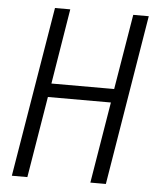

<svg xmlns="http://www.w3.org/2000/svg" viewBox="-53 -780 681 826"><g transform="rotate(5 288.0 -367.5)"><path d="M29 0H96L154 -351H426L368 0H435L556 -735H489L435 -410H164L217 -735H151Z"/></g></svg>

Font: Iosevka Sparkle Light Oblique
Style: Regular
Weight: 300
Italic angle: -9°
Designer: Belleve Invis
Foundry: Belleve Invis
Version: Version 4.5.0; ttfautohint (v1.8.3)